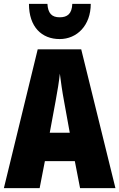

<svg xmlns="http://www.w3.org/2000/svg" viewBox="-20 -968 614 988"><path d="M447 -948H352C350 -897 327 -879 287 -879C246 -879 227 -900 224 -948H129C129 -829 195 -767 287 -767C376 -767 447 -837 447 -948ZM392 0H574L398 -714H174L0 0H184L211 -139H365ZM310 -445 339 -285H236L266 -447C276 -500 284 -551 288 -589C293 -549 300 -498 310 -445Z"/></svg>

Font: Noto Sans Gujarati ExtraCondensed Black
Style: Regular
Weight: 900
Width: 2
Designer: Jelle Bosma - Monotype Design Team, Universal Thirst
Foundry: Monotype Imaging Inc.
Version: Version 2.106